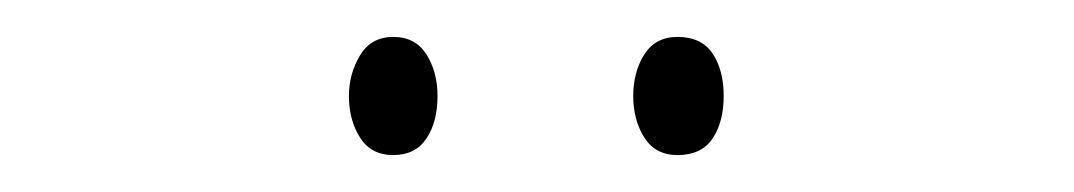

<svg xmlns="http://www.w3.org/2000/svg" viewBox="-20 -720 582 104"><path d="M169 -668Q169 -680 175 -690Q181 -700 193 -700Q205 -700 211 -690.5Q217 -681 217 -668Q217 -654 211 -645Q205 -636 193 -636Q181 -636 175 -645.5Q169 -655 169 -668ZM323 -668Q323 -681 329 -690.5Q335 -700 347 -700Q360 -700 366 -691Q372 -682 372 -668Q372 -654 366 -645Q360 -636 347 -636Q335 -636 329 -645.5Q323 -655 323 -668Z"/></svg>

Font: Noto Sans Khmer Condensed Thin
Style: Regular
Weight: 100
Width: 3
Designer: Danh Hong and the Monotype Design Team
Foundry: Monotype Imaging Inc.
Version: Version 2.004; ttfautohint (v1.8.4.7-5d5b)